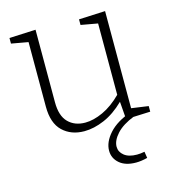

<svg xmlns="http://www.w3.org/2000/svg" viewBox="-111 -619 834 928"><g transform="rotate(-15 306.5 -155.0)"><path d="M254 7Q188 7 146 -33Q104 -73 104 -156V-479L20 -494V-522L152 -528V-165Q152 -97 184 -64.5Q216 -32 269 -32Q310 -32 358 -54Q406 -76 452 -122V-479L368 -494V-522L500 -528V-42L585 -30V-2L463 3L456 -86Q407 -38 354.5 -15.5Q302 7 254 7ZM456 218Q403 218 373.5 192.5Q344 167 344 129Q344 86 382 43.5Q420 1 495 -25L503 0Q444 23 414 56Q384 89 384 120Q384 146 406.5 164Q429 182 470 182Q488 182 508 178L513 210Q482 218 456 218Z"/></g></svg>

Font: Bitter Light
Style: Regular
Weight: 300
Designer: Sol Matas, and Bitter project Authors
Foundry: Sol Matas
Version: Version 2.001